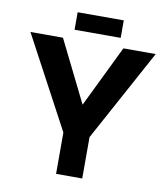

<svg xmlns="http://www.w3.org/2000/svg" viewBox="-95 -966 911 1045"><g transform="rotate(10 361.0 -443.5)"><path d="M286.1 -228.5 14.6 -736.3H194.3L383.8 -353.5L340.8 -350.6L528.3 -736.3H707L430.7 -228.5V0H286.1ZM249 -886.7H503.9V-790H249Z"/></g></svg>

Font: Josefin Sans CFJ
Style: Bold
Weight: 700
Designer: Santiago Orozco
Foundry: Typemade
Version: Version 2.001